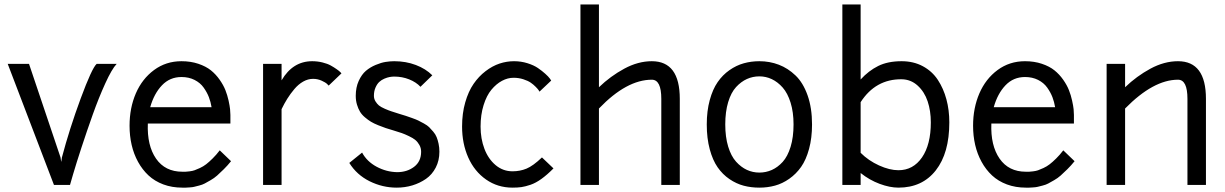

<svg xmlns="http://www.w3.org/2000/svg" viewBox="-20 -840 5565 872"><path d="M15.1 -549.8H111.8L254.9 -125L257.8 -106Q258.3 -104 258.8 -108.4Q259.3 -110.4 259.8 -115.7Q260.7 -124 261.2 -125Q295.4 -254.4 346.4 -392.6Q397.5 -530.8 418.9 -549.8H509.8Q487.8 -526.4 458 -460.9Q428.2 -395.5 401.1 -319.3Q374 -243.2 350.1 -170.2Q326.2 -97.2 312 -48.8L297.9 0H225.1Z M568.4 -269Q568.4 -349.6 596.9 -415.8Q625.5 -481.9 679.7 -522Q733.9 -562 804.2 -562Q846.2 -562 880.9 -550.3Q915.5 -538.6 938 -520.5Q960.4 -502.4 977.5 -478Q994.6 -453.6 1003.7 -430.7Q1012.7 -407.7 1018.1 -383.3Q1023.4 -358.9 1024.9 -344Q1026.4 -329.1 1026.4 -317.9V-278.8H651.4Q647.5 -179.2 688.7 -119.6Q730 -60.1 808.1 -60.1Q818.8 -60.1 823 -60.1Q827.1 -60.1 840.8 -61.8Q854.5 -63.5 863.5 -66.7Q872.6 -69.8 887.9 -76.9Q903.3 -84 916.3 -94Q929.2 -104 945.8 -120.4Q962.4 -136.7 978 -157.2L1029.3 -107.9Q1013.2 -87.9 996.3 -71.3Q979.5 -54.7 966.1 -42.7Q952.6 -30.8 936.3 -21.5Q919.9 -12.2 909.7 -6.6Q899.4 -1 883.8 2.9Q868.2 6.8 861.6 8.5Q855 10.3 840.6 11.2Q826.2 12.2 823.5 12.2Q820.8 12.2 808.1 12.2Q761.2 12.2 721.9 -2.4Q682.6 -17.1 654.5 -43.2Q626.5 -69.3 606.9 -105Q587.4 -140.6 577.9 -181.9Q568.4 -223.1 568.4 -269ZM804.2 -490.2Q751.5 -490.2 715.6 -452.6Q679.7 -415 662.1 -353H940.9Q937 -377 928.7 -398.7Q920.4 -420.4 905 -442.1Q889.6 -463.9 863.5 -477.1Q837.4 -490.2 804.2 -490.2Z M1174.8 -549.8H1258.8V-475.1Q1309.6 -562 1397.9 -562Q1421.9 -562 1444.6 -556.4Q1467.3 -550.8 1482.2 -542.5Q1497.1 -534.2 1508.5 -526.1Q1520 -518.1 1525.4 -512.7L1530.8 -506.8L1472.7 -451.2Q1469.7 -454.6 1464.6 -459.7Q1459.5 -464.8 1441.2 -473.4Q1422.9 -481.9 1401.9 -481.9Q1378.9 -481.9 1356.9 -469.5Q1335 -457 1316.9 -435.5Q1298.8 -414.1 1284.9 -391.8Q1271 -369.6 1258.8 -344.2V0H1174.8Z M1678.2 -404.8Q1678.2 -391.1 1685.3 -379.6Q1692.4 -368.2 1700.9 -361.1Q1709.5 -354 1728 -345.9Q1746.6 -337.9 1757.3 -334.5Q1768.1 -331.1 1792.5 -323.2Q1813.5 -316.9 1822.5 -314Q1831.5 -311 1850.8 -304.2Q1870.1 -297.4 1879.6 -292.7Q1889.2 -288.1 1905 -279.3Q1920.9 -270.5 1929 -262.5Q1937 -254.4 1947.5 -242.2Q1958 -230 1963.1 -217Q1968.3 -204.1 1971.9 -187.3Q1975.6 -170.4 1975.6 -150.9Q1975.6 -110.8 1959 -78.9Q1942.4 -46.9 1914.6 -27.6Q1886.7 -8.3 1852.8 2Q1818.8 12.2 1781.2 12.2Q1717.3 12.2 1658.7 -16.8Q1600.1 -45.9 1566.4 -100.1L1624.5 -147Q1646.5 -106.4 1690.4 -82.8Q1734.4 -59.1 1783.7 -58.1Q1828.6 -58.1 1860.6 -82.3Q1892.6 -106.4 1892.6 -150.9Q1892.6 -167.5 1884.8 -181.4Q1877 -195.3 1866.5 -204.1Q1856 -212.9 1836.9 -221.9Q1817.9 -231 1804.7 -235.6Q1791.5 -240.2 1768.6 -247.1Q1746.6 -253.4 1732.2 -258.3Q1717.8 -263.2 1697.8 -271.2Q1677.7 -279.3 1664.8 -287.1Q1651.9 -294.9 1637.5 -307.1Q1623 -319.3 1615 -332.8Q1606.9 -346.2 1601.3 -364.7Q1595.7 -383.3 1595.7 -404.8Q1595.7 -442.9 1609.1 -472.4Q1622.6 -502 1641.8 -518.3Q1661.1 -534.7 1686.3 -545.2Q1711.4 -555.7 1731.7 -558.8Q1752 -562 1770.5 -562Q1823.2 -562 1868.4 -544.9Q1913.6 -527.8 1943.4 -498L1889.6 -445.8Q1870.1 -466.8 1838.4 -479.5Q1806.6 -492.2 1770.5 -492.2Q1760.3 -492.2 1749.5 -490.2Q1738.8 -488.3 1725.6 -482.7Q1712.4 -477.1 1702.4 -467.8Q1692.4 -458.5 1685.3 -442.1Q1678.2 -425.8 1678.2 -404.8Z M2314.5 -562Q2346.2 -562 2375.2 -553Q2404.3 -543.9 2423.1 -531Q2441.9 -518.1 2456.3 -505.1Q2470.7 -492.2 2477.1 -483.4L2483.4 -474.1L2430.2 -423.8Q2428.7 -426.3 2426 -430.7Q2423.3 -435.1 2412.8 -445.8Q2402.3 -456.5 2390.1 -464.8Q2377.9 -473.1 2356.9 -480Q2335.9 -486.8 2312.5 -486.8Q2285.6 -486.8 2259.8 -472.9Q2233.9 -459 2211.9 -432.6Q2189.9 -406.2 2176.3 -362.5Q2162.6 -318.8 2162.6 -265.1Q2162.6 -210 2180.2 -163.8Q2197.8 -117.7 2231.2 -89.8Q2264.6 -62 2307.6 -62Q2341.8 -62 2371.3 -74.2Q2400.9 -86.4 2441.4 -125L2493.7 -75.2Q2465.3 -46.4 2439.2 -27.6Q2413.1 -8.8 2389.2 -0.7Q2365.2 7.3 2347.9 9.8Q2330.6 12.2 2307.6 12.2Q2240.2 12.2 2187.5 -24.7Q2134.8 -61.5 2106.7 -124.5Q2078.6 -187.5 2078.6 -265.1Q2078.6 -325.2 2093 -375.2Q2107.4 -425.3 2130.9 -459.2Q2154.3 -493.2 2185.3 -516.8Q2216.3 -540.5 2248.8 -551.3Q2281.2 -562 2314.5 -562Z M2700.2 0H2616.2V-819.8H2700.2V-443.8Q2752.4 -494.1 2815.2 -528.1Q2877.9 -562 2940.4 -562Q3067.4 -562 3067.4 -391.1V0H2983.4V-391.1Q2983.4 -478 2940.4 -478Q2825.7 -478 2700.2 -347.2Z M3189.9 -274.9Q3189.9 -335.9 3203.4 -385.3Q3216.8 -434.6 3239.3 -467Q3261.7 -499.5 3292.7 -521.2Q3323.7 -543 3357.7 -552.5Q3391.6 -562 3428.7 -562Q3475.6 -562 3517.1 -546.1Q3558.6 -530.3 3593 -497.3Q3627.4 -464.4 3647.7 -407.2Q3668 -350.1 3668 -274.9Q3668 -213.4 3654.5 -163.8Q3641.1 -114.3 3618.4 -82Q3595.7 -49.8 3564.7 -28.1Q3533.7 -6.3 3500 2.9Q3466.3 12.2 3428.7 12.2Q3391.1 12.2 3357.7 3.4Q3324.2 -5.4 3293 -26.6Q3261.7 -47.9 3239.3 -80.1Q3216.8 -112.3 3203.4 -162.1Q3189.9 -211.9 3189.9 -274.9ZM3584 -274.9Q3584 -330.6 3570.6 -373.8Q3557.1 -417 3534.7 -442.4Q3512.2 -467.8 3485.4 -480.5Q3458.5 -493.2 3428.7 -493.2Q3398.9 -493.2 3372.3 -481.2Q3345.7 -469.2 3323 -444.6Q3300.3 -419.9 3287.1 -376.2Q3273.9 -332.5 3273.9 -274.9Q3273.9 -217.8 3287.1 -174.3Q3300.3 -130.9 3323 -105.7Q3345.7 -80.6 3372.3 -68.4Q3398.9 -56.2 3428.7 -56.2Q3458.5 -56.2 3485.4 -68.1Q3512.2 -80.1 3534.7 -104.7Q3557.1 -129.4 3570.6 -173.1Q3584 -216.8 3584 -274.9Z M4074.7 -562Q4128.9 -562 4171.1 -539.3Q4213.4 -516.6 4239.3 -477.3Q4265.1 -438 4278.3 -388.9Q4291.5 -339.8 4291.5 -284.2Q4291.5 -144.5 4230 -66.2Q4168.5 12.2 4060.5 12.2Q4021.5 12.2 3975.3 -4.9Q3929.2 -22 3888.7 -54.2V0H3805.7V-819.8H3888.7V-479Q3925.3 -519 3968.8 -540.5Q4012.2 -562 4074.7 -562ZM4074.7 -480Q3956.5 -481 3888.7 -376V-146Q3924.3 -110.4 3972.4 -88.6Q4020.5 -66.9 4060.5 -66.9Q4127.4 -66.9 4167.5 -125.2Q4207.5 -183.6 4207.5 -284.2Q4207.5 -336.4 4193.1 -379.6Q4178.7 -422.9 4147.7 -451.2Q4116.7 -479.5 4074.7 -480Z M4399.4 -269Q4399.4 -349.6 4428 -415.8Q4456.5 -481.9 4510.7 -522Q4564.9 -562 4635.3 -562Q4677.2 -562 4711.9 -550.3Q4746.6 -538.6 4769 -520.5Q4791.5 -502.4 4808.6 -478Q4825.7 -453.6 4834.7 -430.7Q4843.8 -407.7 4849.1 -383.3Q4854.5 -358.9 4856 -344Q4857.4 -329.1 4857.4 -317.9V-278.8H4482.4Q4478.5 -179.2 4519.8 -119.6Q4561 -60.1 4639.2 -60.1Q4649.9 -60.1 4654.1 -60.1Q4658.2 -60.1 4671.9 -61.8Q4685.5 -63.5 4694.6 -66.7Q4703.6 -69.8 4719 -76.9Q4734.4 -84 4747.3 -94Q4760.3 -104 4776.9 -120.4Q4793.5 -136.7 4809.1 -157.2L4860.4 -107.9Q4844.2 -87.9 4827.4 -71.3Q4810.5 -54.7 4797.1 -42.7Q4783.7 -30.8 4767.3 -21.5Q4751 -12.2 4740.7 -6.6Q4730.5 -1 4714.8 2.9Q4699.2 6.8 4692.6 8.5Q4686 10.3 4671.6 11.2Q4657.2 12.2 4654.5 12.2Q4651.9 12.2 4639.2 12.2Q4592.3 12.2 4553 -2.4Q4513.7 -17.1 4485.6 -43.2Q4457.5 -69.3 4438 -105Q4418.5 -140.6 4408.9 -181.9Q4399.4 -223.1 4399.4 -269ZM4635.3 -490.2Q4582.5 -490.2 4546.6 -452.6Q4510.7 -415 4493.2 -353H4772Q4768.1 -377 4759.8 -398.7Q4751.5 -420.4 4736.1 -442.1Q4720.7 -463.9 4694.6 -477.1Q4668.5 -490.2 4635.3 -490.2Z M5089.8 0H5005.9V-549.8H5089.8V-443.8Q5142.1 -494.1 5204.8 -528.1Q5267.6 -562 5330.1 -562Q5457 -562 5457 -391.1V0H5373V-391.1Q5373 -478 5330.1 -478Q5218.3 -478 5089.8 -347.2Z"/></svg>

Font: Junction Regular
Style: Regular
Weight: 500
Designer: Caroline Hadilaksono
Foundry: Caroline Hadilaksono
Version: Version 1.056